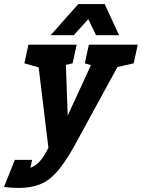

<svg xmlns="http://www.w3.org/2000/svg" viewBox="-119 -720 698 945"><path d="M119.3 7.7 57.7 -500H201.7L214.3 -151.3L375 -500H519L246 0ZM-27.7 205Q-40.7 205 -58.5 204Q-76.3 203 -99.3 200L-54.7 108.7Q-51.3 109 -42 110.3Q-32.7 111.7 -9 111.7Q19 111.7 38.8 102.7Q58.7 93.7 74.7 76.3Q90.7 59 105.3 33L123.3 0H246Q203 77 164.5 122Q126 167 80.8 186Q35.7 205 -27.7 205ZM21 -500H101L95 -381.7L1 -408.3ZM96.3 -375.7 178.3 -500H258.3L238.3 -408.3ZM318.3 -500H398.3L392.3 -381.7L298.3 -408.3ZM397 -375.7 479 -500H559L539 -408.3ZM39 66.7 10.7 200H-99.3L-46 66.7ZM279.7 -700H396.3L467 -546.7H353.7ZM383 -700 243.7 -546.7H130.3L266.3 -700Z"/></svg>

Font: Epunda Slab Light
Style: Italic
Weight: 300
Italic angle: -12°
Designer: Simon Atzbach
Foundry: typofactur
Version: Version 1.102